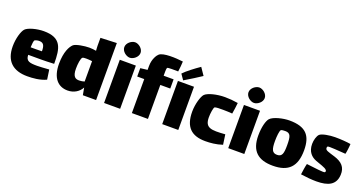

<svg xmlns="http://www.w3.org/2000/svg" viewBox="-36 -1293 3644 1921"><g transform="rotate(20 1786.0 -332.0)"><path d="M320 -120C240 -120 199 -126 198 -193H340C359 -193 422 -194 473 -197C473 -364 453 -469 265 -469C192 -469 102 -445 74 -415C48 -387 23 -303 23 -221C23 -62 111 12 261 12C316 12 395 7 461 -24L446 -127C386 -123 350 -120 320 -120ZM208 -350C222 -358 241 -362 261 -361C301 -359 315 -333 315 -273C294 -272 269 -272 247 -272H195C196 -305 200 -345 208 -350Z M819 -600V-516C819 -497 821 -479 822 -463C800 -467 774 -470 748 -470C699 -470 609 -456 585 -435C556 -409 518 -341 518 -216C518 -60 590 8 689 8C756 8 810 -27 836 -77L850 0H991V-607ZM764 -126C729 -126 694 -136 694 -227C694 -276 702 -340 718 -351C730 -359 778 -357 820 -352V-135C804 -130 785 -126 764 -126Z M1162 -513C1199 -513 1248 -550 1248 -595C1248 -640 1199 -677 1162 -677C1124 -677 1075 -640 1075 -595C1075 -550 1124 -513 1162 -513ZM1076 0H1247V-460H1076Z M1543 -503C1543 -520 1544 -540 1550 -546C1557 -552 1632 -551 1665 -550C1669 -573 1675 -641 1675 -659C1594 -669 1465 -675 1424 -641C1410 -630 1372 -580 1372 -501V-460L1297 -451V-362H1372V0H1543V-362H1649V-460H1543Z M1702 -541 1742 -483C1797 -515 1890 -574 1919 -594L1866 -672C1810 -634 1735 -577 1702 -541ZM1695 0H1866V-460H1695Z M2323 -120C2172 -109 2110 -112 2110 -225C2110 -264 2119 -332 2131 -337C2143 -342 2179 -344 2220 -343C2254 -343 2291 -341 2317 -339C2322 -364 2331 -433 2333 -457C2286 -465 2239 -469 2194 -469C2107 -469 2012 -445 1984 -414C1962 -390 1934 -304 1934 -220C1934 -58 2009 13 2157 13C2209 13 2272 8 2338 -14Z M2484 -513C2521 -513 2570 -550 2570 -595C2570 -640 2521 -677 2484 -677C2446 -677 2397 -640 2397 -595C2397 -550 2446 -513 2484 -513ZM2398 0H2569V-460H2398Z M2876 13C3042 13 3119 -66 3119 -239C3119 -397 3054 -470 2880 -470C2813 -470 2712 -446 2680 -410C2658 -385 2637 -316 2637 -222C2637 -57 2719 13 2876 13ZM2879 -104C2826 -104 2813 -140 2813 -228C2813 -276 2819 -339 2831 -349C2836 -355 2865 -356 2877 -356C2933 -356 2942 -321 2942 -229C2942 -142 2933 -104 2879 -104Z M3425 -285C3353 -307 3326 -313 3322 -333C3320 -343 3323 -352 3326 -355C3337 -363 3452 -352 3519 -348C3524 -363 3533 -434 3533 -457C3493 -464 3430 -469 3366 -469C3310 -469 3227 -456 3205 -434C3186 -415 3172 -368 3172 -327C3172 -243 3218 -201 3268 -182C3307 -167 3373 -148 3387 -131C3397 -125 3396 -107 3388 -104C3375 -97 3286 -109 3192 -120C3185 -96 3175 -31 3172 -3C3234 6 3290 11 3339 11C3465 11 3542 -26 3547 -134C3551 -215 3508 -259 3425 -285Z"/></g></svg>

Font: FilmFarsi_V5 Display
Style: Regular
Weight: 400
Designer: Borna Izadpanah
Foundry: Borna Izadpanah
Version: Version 1.000;PS 001.000;hotconv 1.0.88;makeotf.lib2.5.64775